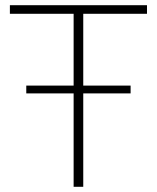

<svg xmlns="http://www.w3.org/2000/svg" viewBox="-20 -718 603 738"><path d="M300 -359V0H263V-359H81V-389H263V-665H18V-698H545V-665H300V-389H482V-359Z"/></svg>

Font: Plexus Sans ExtraLight
Style: Regular
Weight: 250
Version: Version 2.001;PS 002.001;hotconv 1.0.70;makeotf.lib2.5.58329